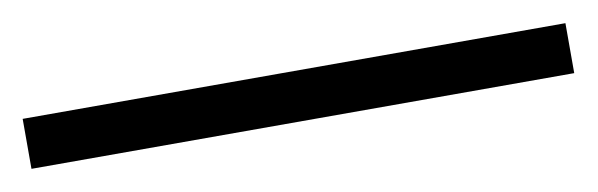

<svg xmlns="http://www.w3.org/2000/svg" viewBox="-23 82 601 193"><g transform="rotate(-10 277.0 178.5)"><path d="M0 204V153H554V204Z"/></g></svg>

Font: Kalaa
Style: Regular
Weight: 400
Version: Version 1.20 June 5, 2016